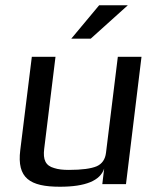

<svg xmlns="http://www.w3.org/2000/svg" viewBox="-20 -700 558 730"><path d="M208 10C305 10 361 -13 376 -59L369 0H459L518 -484H428L383 -119C380 -94 368 -77 348 -68C327 -59 292 -54 242 -54C219 -54 201 -56 186 -61C153 -70 143 -93 148 -134L191 -484H101L57 -129C44 -23 93 10 208 10ZM466 -680H357L251 -553H325Z"/></svg>

Font: Gamestation Display
Style: Italic
Weight: 400
Designer: Jonas Hecksher
Foundry: Jonas Hecksher, Playtypeª, e-types AS
Version: Version 1.003